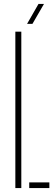

<svg xmlns="http://www.w3.org/2000/svg" viewBox="-20 -962 280 982"><path d="M58.5 0V-800H89V0ZM129.5 0V-29H232.5V0ZM118.5 -840 177 -942H205L146 -840Z"/></svg>

Font: Big Shoulders Stencil Display Thin ExtraLight
Style: Regular
Weight: 250
Version: Version 2.001